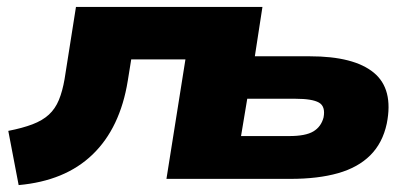

<svg xmlns="http://www.w3.org/2000/svg" viewBox="-20 -518 1195 556"><path d="M34 18 4 -139Q45 -147 74 -158Q103 -169 121.5 -186Q140 -203 150.5 -228.5Q161 -254 167 -289L200 -498H740L718 -355H877Q1005 -355 1062.5 -307.5Q1120 -260 1100 -160Q1088 -104 1052.5 -68.5Q1017 -33 959 -16.5Q901 0 821 0H462L517 -346H360L350 -284Q339 -216 313.5 -162.5Q288 -109 248 -70.5Q208 -32 154.5 -10Q101 12 34 18ZM678 -124H818Q865 -124 887.5 -137.5Q910 -151 917 -178Q923 -210 903.5 -221Q884 -232 836 -232H696Z"/></svg>

Font: Nunito Sans 10pt Expanded Black
Style: Italic
Weight: 900
Width: 7
Italic angle: -9°
Designer: Vernon Adams
Foundry: Vernon Adams
Version: Version 3.101;gftools[0.9.27]